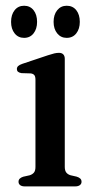

<svg xmlns="http://www.w3.org/2000/svg" viewBox="-20 -665 343 685"><path d="M211.1 -455.3V-69.9Q211.1 -56.4 216.4 -49.6Q221.7 -42.8 231.4 -39.8L253.4 -34.8Q261.9 -32.2 266.4 -27.9Q270.9 -23.5 270.9 -16.6Q270.9 -8.9 264.9 -4.5Q258.9 0 248.2 0H68.2Q57.8 0 51.9 -4.5Q46.1 -8.9 46.1 -16.6Q46.1 -23.2 50.4 -27.6Q54.8 -31.9 62.8 -34.5L86.4 -39.8Q96.1 -43.1 101.3 -49.6Q106.5 -56.1 106.5 -69.6V-380.4Q106.5 -391.9 102.6 -396.8Q98.7 -401.7 90.1 -403.1L56.3 -404.1Q48 -405.7 44.1 -409.1Q40.2 -412.6 40.2 -418.6Q40.2 -425 44.8 -429.4Q49.5 -433.8 60.1 -437.4L150.9 -467.8Q165 -472.4 173.8 -474.5Q182.5 -476.5 190.6 -476.5Q200.3 -476.5 205.7 -471Q211.1 -465.4 211.1 -455.3ZM66 -529.9Q44.9 -529.9 32.2 -545.9Q19.5 -561.8 19.5 -586.9Q19.5 -612.7 32.2 -628.6Q44.9 -644.5 66 -644.5Q87.2 -644.5 99.8 -628.6Q112.3 -612.7 112.3 -586.9Q112.3 -562 99.8 -546Q87.2 -529.9 66 -529.9ZM218 -529.9Q197 -529.9 184.1 -545.9Q171.2 -561.8 171.2 -587Q171.2 -612.5 184.1 -628.5Q197 -644.5 218 -644.5Q239.6 -644.5 252.2 -628.6Q264.7 -612.7 264.7 -586.9Q264.7 -562 252.2 -546Q239.6 -529.9 218 -529.9Z"/></svg>

Font: Fraunces
Style: Regular
Weight: 900
Version: Version 1.000;[b76b70a41]